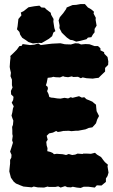

<svg xmlns="http://www.w3.org/2000/svg" viewBox="-20 -905 557 950"><path d="M78 11 59 3 48 -6 34 -26 26 -57 28 -78 30 -96V-114L36 -125L37 -139L30 -155L36 -173L44 -199L40 -211L43 -232L41 -242V-260L40 -277L44 -287L46 -308L41 -321L37 -333L41 -349L44 -368L48 -379L38 -397L45 -410L47 -426L35 -438L34 -455L42 -472L39 -484V-511L32 -528L34 -545L30 -562L28 -574L30 -603L32 -619L31 -628L46 -642L63 -659L76 -677L87 -678L92 -687L129 -682L150 -684L169 -690L182 -682L197 -684L220 -687L238 -689L279 -691L301 -686L331 -685L352 -691L369 -690L381 -685L403 -687L423 -686L448 -677H465L477 -666V-656L495 -647L496 -639L512 -623L516 -601L515 -584L500 -569V-551L482 -534L468 -520L451 -518L439 -516L408 -518L389 -522L380 -518L366 -525L343 -524L335 -527L317 -523L300 -525L292 -528L277 -522L254 -523L244 -525L234 -522L216 -520L214 -510L211 -495L207 -483L216 -475L217 -465L213 -454L220 -440L224 -425L234 -422L246 -421L257 -419L264 -418L279 -417L299 -421L317 -418L330 -424L339 -421L371 -429L385 -422L397 -424L408 -414L421 -409L437 -402L445 -395L455 -387L456 -374L458 -355L470 -331L461 -314L455 -295L448 -287L437 -275L419 -272L403 -265L387 -262L366 -258H354L333 -256L321 -258L293 -257L280 -254L266 -252L258 -257L242 -249L223 -245L211 -233L216 -214L209 -203L211 -185L215 -172L214 -157L230 -153L241 -148L247 -142L261 -144L274 -143L290 -142L307 -138L320 -143L337 -138L352 -140L364 -145L388 -143L392 -145H410L430 -144L450 -149L460 -140L480 -128L491 -113L499 -103L514 -90L512 -82L517 -51L512 -34L504 -22V-5L482 13L459 12L449 23L418 19H394L379 25L360 23L340 19L331 22L313 21L302 16L280 23L268 17L254 20H222L216 18L198 23L166 22L147 18L137 22L96 18ZM357 -699 340 -706 327 -708 311 -719 286 -743 274 -766 275 -779 270 -804 276 -820 293 -840 307 -860 310 -868 339 -880 357 -881 379 -885H400L415 -868L431 -859L445 -847L443 -838L454 -817L453 -807L458 -778L448 -762V-745L440 -735L432 -721L415 -719L408 -711L378 -703ZM143 -690 121 -697 107 -707 90 -718 80 -733 76 -747 64 -760 67 -775 71 -811 86 -829 83 -843 97 -850 121 -869 149 -874 175 -877 185 -868 201 -867 210 -858 231 -842 233 -832 245 -811 244 -798 249 -766 254 -751 244 -744 238 -726 222 -713 205 -703 186 -692 173 -693Z"/></svg>

Font: Winky Rough ExtraBold
Style: Regular
Weight: 800
Designer: Simon Atzbach
Foundry: typofactur
Version: Version 1.206; ttfautohint (v1.8.4.7-5d5b)